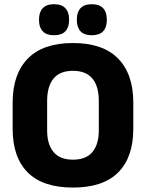

<svg xmlns="http://www.w3.org/2000/svg" viewBox="-20 -852 675 888"><path d="M317.5 15.5Q178 15.5 108.2 -54.5Q38.5 -124.5 38.5 -256V-377.5Q38.5 -509.5 108.8 -581.2Q179 -653 317.5 -653Q456 -653 526.2 -581.2Q596.5 -509.5 596.5 -377.5V-256Q596.5 -124.5 526.5 -54.5Q456.5 15.5 317.5 15.5ZM317.5 -113.5Q378 -113.5 407.5 -149Q437 -184.5 437 -248.5V-385.5Q437 -452.5 407.5 -488.5Q378 -524.5 317.5 -524.5Q257 -524.5 227.5 -488.5Q198 -452.5 198 -385.5V-248.5Q198 -184.5 227.5 -149Q257 -113.5 317.5 -113.5ZM229.5 -689Q195 -689 177.8 -707.2Q160.5 -725.5 160.5 -758.5V-762.5Q160.5 -796 177.8 -814.2Q195 -832.5 229.5 -832.5Q265 -832.5 282.2 -814.2Q299.5 -796 299.5 -762.5V-758.5Q299.5 -725.5 282.2 -707.2Q265 -689 229.5 -689ZM404.5 -689Q369.5 -689 352.5 -707.2Q335.5 -725.5 335.5 -758.5V-762.5Q335.5 -796 352.5 -814.2Q369.5 -832.5 404.5 -832.5Q439.5 -832.5 456.8 -814.2Q474 -796 474 -762.5V-758.5Q474 -725.5 456.8 -707.2Q439.5 -689 404.5 -689Z"/></svg>

Font: Anek Telugu Medium
Style: Bold
Weight: 700
Version: Version 1.003